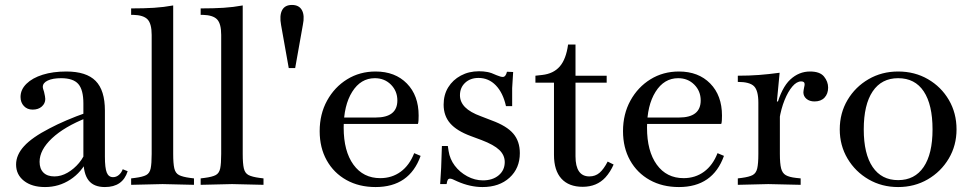

<svg xmlns="http://www.w3.org/2000/svg" viewBox="-20 -744 3926 776"><path d="M404 12Q359 12 338 -15Q317 -42 317 -99V-326Q317 -381 296.5 -404.5Q276 -428 227 -428Q193 -428 173 -418.5Q153 -409 153 -393Q153 -389 154.5 -384Q156 -379 158 -373Q163 -352 163 -344Q163 -326 149 -313.5Q135 -301 112 -301Q90 -301 76.5 -315.5Q63 -330 63 -352Q63 -382 87 -405.5Q111 -429 152.5 -442Q194 -455 248 -455Q329 -455 366.5 -417Q404 -379 404 -297V-111Q404 -65 411.5 -46.5Q419 -28 437 -28Q450 -28 460.5 -37Q471 -46 476 -60L496 -52Q476 12 404 12ZM162 12Q109 12 77 -13Q45 -38 45 -79Q45 -118 77.5 -153.5Q110 -189 180 -225Q210 -241 248.5 -257.5Q287 -274 330 -289L331 -268Q240 -232 190 -185Q140 -138 140 -90Q140 -62 155.5 -46.5Q171 -31 200 -31Q227 -31 253 -46Q279 -61 299.5 -85.5Q320 -110 329 -140L335 -101Q310 -48 264 -18Q218 12 162 12Z M510 3V-23L526 -25Q557 -29 571 -36.5Q585 -44 589 -63.5Q593 -83 593 -122V-603Q593 -648 576.5 -665.5Q560 -683 518 -684H510V-710Q563 -710 602.5 -712.5Q642 -715 680 -722V-122Q680 -83 684.5 -63.5Q689 -44 703.5 -36.5Q718 -29 748 -25L764 -23V3L637 0Z M791 3V-23L807 -25Q838 -29 852 -36.5Q866 -44 870 -63.5Q874 -83 874 -122V-603Q874 -648 857.5 -665.5Q841 -683 799 -684H791V-710Q844 -710 883.5 -712.5Q923 -715 961 -722V-122Q961 -83 965.5 -63.5Q970 -44 984.5 -36.5Q999 -29 1029 -25L1045 -23V3L918 0Z M1147 -469 1116 -643Q1109 -681 1120 -702.5Q1131 -724 1160 -724Q1189 -724 1200.5 -702.5Q1212 -681 1204 -643L1173 -469Z M1498 12Q1431 12 1380 -16.5Q1329 -45 1300.5 -96Q1272 -147 1272 -214Q1272 -283 1302 -337.5Q1332 -392 1383 -423.5Q1434 -455 1498 -455Q1577 -455 1624.5 -406.5Q1672 -358 1672 -277Q1672 -267 1671.5 -257.5Q1671 -248 1669 -243H1351L1353 -269H1498Q1586 -269 1586 -338Q1586 -376 1560 -402Q1534 -428 1495 -428Q1438 -428 1403.5 -373Q1369 -318 1369 -228Q1369 -133 1408.5 -78.5Q1448 -24 1517 -24Q1564 -24 1599.5 -50Q1635 -76 1654 -125L1680 -114Q1635 12 1498 12Z M1930 12Q1880 12 1828 -11Q1816 -17 1809.5 -19.5Q1803 -22 1799 -22Q1793 -22 1790 -17.5Q1787 -13 1785 0H1759L1763 -66L1766 -154H1790L1793 -134Q1798 -101 1818 -74.5Q1838 -48 1868.5 -31.5Q1899 -15 1932 -15Q1971 -15 1995.5 -35.5Q2020 -56 2020 -89Q2020 -117 1998 -138Q1976 -159 1926 -178L1883 -194Q1826 -215 1799.5 -245.5Q1773 -276 1773 -321Q1773 -361 1791.5 -391Q1810 -421 1842.5 -438.5Q1875 -456 1916 -456Q1934 -456 1950 -453Q1966 -450 1987 -440Q2004 -433 2012 -433Q2024 -433 2029 -454L2054 -453L2050 -388V-315H2025Q2013 -369 1984 -399Q1955 -429 1914 -429Q1881 -429 1860 -409.5Q1839 -390 1839 -359Q1839 -332 1859.5 -311Q1880 -290 1924 -274L1968 -257Q2028 -235 2054.5 -204Q2081 -173 2081 -125Q2081 -64 2039.5 -26Q1998 12 1930 12Z M2335 11Q2279 11 2249 -22Q2219 -55 2219 -118V-410H2144V-438L2171 -441Q2217 -446 2242.5 -475.5Q2268 -505 2276 -564H2306V-112Q2306 -72 2320 -51.5Q2334 -31 2362 -31Q2386 -31 2403 -45.5Q2420 -60 2436 -91L2460 -79Q2454 -65 2445.5 -51.5Q2437 -38 2427 -27Q2392 11 2335 11ZM2299 -410V-438H2432V-410Z M2724 12Q2657 12 2606 -16.5Q2555 -45 2526.5 -96Q2498 -147 2498 -214Q2498 -283 2528 -337.5Q2558 -392 2609 -423.5Q2660 -455 2724 -455Q2803 -455 2850.5 -406.5Q2898 -358 2898 -277Q2898 -267 2897.5 -257.5Q2897 -248 2895 -243H2577L2579 -269H2724Q2812 -269 2812 -338Q2812 -376 2786 -402Q2760 -428 2721 -428Q2664 -428 2629.5 -373Q2595 -318 2595 -228Q2595 -133 2634.5 -78.5Q2674 -24 2743 -24Q2790 -24 2825.5 -50Q2861 -76 2880 -125L2906 -114Q2861 12 2724 12Z M2962 3V-23L2978 -25Q3008 -29 3022 -36.5Q3036 -44 3040.5 -63.5Q3045 -83 3045 -122V-329Q3045 -378 3027.5 -395.5Q3010 -413 2962 -413V-438Q3008 -438 3047.5 -441Q3087 -444 3131 -450L3120 -334H3132V-122Q3132 -83 3137 -63.5Q3142 -44 3156 -36Q3170 -28 3197 -25L3216 -23V3L3085 0ZM3130 -262 3118 -313Q3139 -390 3174 -422.5Q3209 -455 3254 -455Q3294 -455 3310.5 -434.5Q3327 -414 3327 -390Q3327 -365 3312.5 -349.5Q3298 -334 3272 -334Q3252 -334 3239.5 -344.5Q3227 -355 3227 -371Q3227 -376 3228 -380Q3229 -384 3230 -391Q3231 -395 3231.5 -398Q3232 -401 3232 -404Q3232 -415 3218 -415Q3200 -415 3182.5 -394.5Q3165 -374 3151 -339.5Q3137 -305 3130 -262Z M3610 12Q3544 12 3490.5 -19Q3437 -50 3405.5 -103Q3374 -156 3374 -221Q3374 -287 3405.5 -340Q3437 -393 3490.5 -424Q3544 -455 3610 -455Q3677 -455 3730.5 -424Q3784 -393 3815 -340Q3846 -287 3846 -221Q3846 -156 3814.5 -103Q3783 -50 3729.5 -19Q3676 12 3610 12ZM3610 -16Q3677 -16 3713 -69Q3749 -122 3749 -221Q3749 -321 3713.5 -374.5Q3678 -428 3610 -428Q3543 -428 3507 -374.5Q3471 -321 3471 -221Q3471 -122 3507 -69Q3543 -16 3610 -16Z"/></svg>

Font: Baskervville Medium
Style: Regular
Weight: 500
Version: Version 1.100